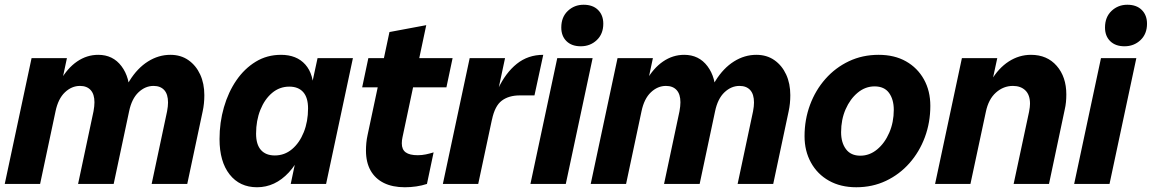

<svg xmlns="http://www.w3.org/2000/svg" viewBox="-40 -775 4853 809"><path d="M-20 0 93 -530H242L209 -375L168 -306Q184 -382 214 -435Q244 -488 285 -516Q326 -544 374 -544Q436 -544 472 -496Q508 -448 506 -374L457 -306Q473 -382 506 -435Q539 -488 583.5 -516Q628 -544 678 -544Q722 -544 754 -521.5Q786 -499 803.5 -461Q821 -423 821 -374Q821 -338 814 -306L749 0H599L664 -306Q666 -317 667 -326Q668 -335 668 -343Q668 -378 652 -395.5Q636 -413 607 -413Q572 -413 543.5 -386Q515 -359 504 -306L439 0H289L354 -306Q356 -317 357 -326.5Q358 -336 358 -344Q358 -378 342 -395.5Q326 -413 297 -413Q262 -413 233.5 -386Q205 -359 194 -306L129 0Z M1043 14Q970 14 927.5 -40Q885 -94 885 -189Q885 -259 903.5 -323Q922 -387 956 -436.5Q990 -486 1037.5 -515Q1085 -544 1144 -544Q1210 -544 1246.5 -503Q1283 -462 1281 -385L1259 -226Q1235 -111 1177 -48.5Q1119 14 1043 14ZM1118 -120Q1159 -120 1190.5 -146.5Q1222 -173 1240 -218Q1258 -263 1258 -318Q1258 -364 1237.5 -387Q1217 -410 1179 -410Q1138 -410 1106.5 -383.5Q1075 -357 1057 -312Q1039 -267 1039 -212Q1039 -166 1059.5 -143Q1080 -120 1118 -120ZM1185 0 1216 -147 1261 -265 1268 -391 1298 -530H1447L1334 0Z M1666 14Q1614 14 1577.5 -4Q1541 -22 1521.5 -56.5Q1502 -91 1502 -141Q1502 -156 1503.5 -172.5Q1505 -189 1509 -207L1601 -640L1756 -669L1656 -197Q1653 -184 1653 -171Q1653 -145 1669.5 -133Q1686 -121 1720 -121Q1738 -121 1754.5 -124.5Q1771 -128 1787 -133L1759 0Q1738 7 1714 10.5Q1690 14 1666 14ZM1486 -407 1512 -530H1867L1841 -407Z M1826 0 1939 -530H2088L1975 0ZM2006 -238Q2026 -331 2058 -399.5Q2090 -468 2137.5 -506Q2185 -544 2249 -544L2212 -373H2150Q2104 -373 2074.5 -351Q2045 -329 2033 -271Z M2407 -580Q2369 -580 2347 -601.5Q2325 -623 2325 -659Q2325 -703 2352.5 -729Q2380 -755 2419 -755Q2458 -755 2480 -733Q2502 -711 2502 -675Q2502 -632 2474.5 -606Q2447 -580 2407 -580ZM2195 0 2308 -530H2457L2344 0Z M2449 0 2562 -530H2711L2678 -375L2637 -306Q2653 -382 2683 -435Q2713 -488 2754 -516Q2795 -544 2843 -544Q2905 -544 2941 -496Q2977 -448 2975 -374L2926 -306Q2942 -382 2975 -435Q3008 -488 3052.5 -516Q3097 -544 3147 -544Q3191 -544 3223 -521.5Q3255 -499 3272.5 -461Q3290 -423 3290 -374Q3290 -338 3283 -306L3218 0H3068L3133 -306Q3135 -317 3136 -326Q3137 -335 3137 -343Q3137 -378 3121 -395.5Q3105 -413 3076 -413Q3041 -413 3012.5 -386Q2984 -359 2973 -306L2908 0H2758L2823 -306Q2825 -317 2826 -326.5Q2827 -336 2827 -344Q2827 -378 2811 -395.5Q2795 -413 2766 -413Q2731 -413 2702.5 -386Q2674 -359 2663 -306L2598 0Z M3568 14Q3502 14 3453 -13.5Q3404 -41 3377 -90Q3350 -139 3350 -201Q3350 -271 3373 -333Q3396 -395 3438 -442.5Q3480 -490 3537 -517Q3594 -544 3662 -544Q3729 -544 3777.5 -516.5Q3826 -489 3853 -440.5Q3880 -392 3880 -329Q3880 -259 3857 -197Q3834 -135 3792 -87.5Q3750 -40 3693 -13Q3636 14 3568 14ZM3585 -119Q3624 -119 3656 -145.5Q3688 -172 3707 -216Q3726 -260 3726 -312Q3726 -356 3706 -383.5Q3686 -411 3645 -411Q3606 -411 3574 -384.5Q3542 -358 3523 -314.5Q3504 -271 3504 -218Q3504 -174 3524.5 -146.5Q3545 -119 3585 -119Z M3900 0 4013 -530H4162L4121 -340L4088 -304Q4104 -381 4135.5 -434.5Q4167 -488 4210.5 -516Q4254 -544 4304 -544Q4372 -544 4412.5 -497.5Q4453 -451 4453 -377Q4453 -361 4451.5 -345Q4450 -329 4446 -312L4380 0H4231L4296 -304Q4298 -315 4299 -323Q4300 -331 4300 -338Q4300 -375 4280.5 -394Q4261 -413 4228 -413Q4188 -413 4156.5 -385Q4125 -357 4114 -304L4049 0Z M4698 -580Q4660 -580 4638 -601.5Q4616 -623 4616 -659Q4616 -703 4643.5 -729Q4671 -755 4710 -755Q4749 -755 4771 -733Q4793 -711 4793 -675Q4793 -632 4765.5 -606Q4738 -580 4698 -580ZM4486 0 4599 -530H4748L4635 0Z"/></svg>

Font: Radio Canada Big
Style: Bold Italic
Weight: 700
Italic angle: -12°
Designer: Étienne Aubert Bonn
Foundry: Coppers and Brasses
Version: Version 1.001